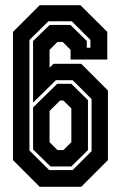

<svg xmlns="http://www.w3.org/2000/svg" viewBox="-20 -720 466 740"><path d="M133 0 30 -103V-597L133 -700H290L393.5 -597V-490.5H252V-528L221.5 -558.5H201.5L171 -528V-459L186 -474H293L396 -371V-103L293 0ZM169.5 -64.5H260L333 -137.5V-338L260 -411H195.5L107.5 -324.5V-562L171.5 -624H251.5L314.5 -562V-536H328.5V-566L256.5 -638H166.5L93.5 -566V-140ZM174.5 -78.5 107.5 -144V-306L200.5 -397H255L319 -334V-141.5L255 -78.5ZM201.5 -141.5H224.5L255 -172V-302L224.5 -332.5H211.5L171 -292.5V-172Z"/></svg>

Font: Tourney Condensed Regular
Style: Bold
Weight: 700
Width: 3
Designer: Tyler Finck
Foundry: Etcetera Type Co
Version: Version 1.010; ttfautohint (v1.8.3)